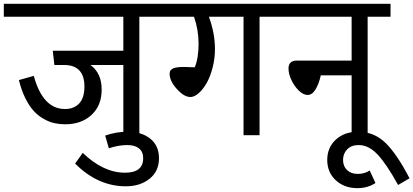

<svg xmlns="http://www.w3.org/2000/svg" viewBox="-40 -709 2168 1007"><path d="M811 -689V-621.1H690.9V0H606.9V-368.2H434.1Q493.2 -326.2 493.2 -238.8Q493.2 -155.3 439.9 -106.2Q386.7 -57.1 301.8 -57.1Q272.5 -57.1 245.8 -63Q219.2 -68.8 190.4 -84.7Q161.6 -100.6 137.9 -126Q114.3 -151.4 93.3 -193.1Q72.3 -234.9 59.1 -289.1L137.2 -311Q184.6 -137.2 300.8 -137.2Q347.7 -137.2 375.2 -166.3Q402.8 -195.3 402.8 -254.9Q402.8 -365.2 300.8 -368.2H245.1L236.8 -442.9H606.9V-621.1H-20V-689Z M354 148.9 394 92.8Q502 196.8 615.7 196.8Q710.9 196.8 710.9 121.1Q710.9 86.9 689 69.3Q667 51.8 627.9 51.8Q581.1 51.8 530.8 68.8L511.7 2Q569.3 -18.1 628.9 -18.1Q703.1 -18.1 748.5 18.6Q793.9 55.2 793.9 121.1Q793.9 189 744.6 228.5Q695.3 268.1 619.6 268.1Q473.1 268.1 354 148.9Z M1441.4 -689V-621.1H1321.3V0H1237.3V-621.1H1055.7Q1087.4 -534.2 1087.4 -452.1Q1087.4 -401.9 1075 -354Q1062.5 -306.2 1043.7 -273.2Q1024.9 -240.2 1002 -220.2Q979 -200.2 958.5 -200.2Q925.3 -200.2 887.5 -242.2Q849.6 -284.2 849.6 -321.8Q849.6 -329.6 851.8 -335Q854 -340.3 861.1 -346.2Q868.2 -352.1 884.3 -355Q900.4 -357.9 925.3 -357.9Q935.5 -357.9 981.4 -356Q1001.5 -402.8 1001.5 -481Q1001.5 -551.8 977.5 -621.1H770.5V-689Z M2008.3 -689V-621.1H1888.2V0H1804.2V-314H1642.6Q1632.3 -268.6 1614.7 -239.7Q1597.2 -210.9 1573.2 -210.9Q1551.3 -210.9 1527.3 -233.9Q1503.4 -256.8 1488.3 -289.6Q1473.1 -322.3 1473.1 -350.1Q1473.1 -370.1 1484.1 -380.6Q1495.1 -391.1 1514.2 -391.1H1804.2V-621.1H1401.4V-689Z M2107.9 226.1 2047.9 261.2Q1988.3 152.8 1941.2 102.3Q1894 51.8 1841.3 51.8Q1802.7 51.8 1781 74.2Q1759.3 96.7 1759.3 129.9Q1759.3 163.1 1780.3 183.1Q1801.3 203.1 1836.9 203.1Q1872.1 203.1 1898.9 185.1L1929.2 251Q1887.7 277.8 1835 277.8Q1765.6 277.8 1720.9 236.3Q1676.3 194.8 1676.3 129.9Q1676.3 64.9 1721.2 23.4Q1766.1 -18.1 1837.9 -18.1Q1920.9 -18.1 1981 39.6Q2041 97.2 2107.9 226.1Z"/></svg>

Font: FiraGO
Style: Regular
Weight: 400
Designer: bBox Type
Foundry: bBox Type GmbH
Version: Version 1.001;PS 001.001;hotconv 1.0.88;makeotf.lib2.5.64775